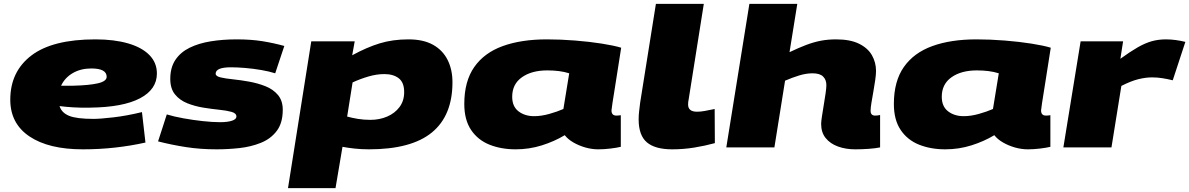

<svg xmlns="http://www.w3.org/2000/svg" viewBox="-20 -760 6132 990"><path d="M730 -25Q654 -8 573 1Q492 10 407 10Q231 10 132 -56.5Q33 -123 33 -246Q33 -391 142 -474Q251 -557 472 -557Q568 -557 639.5 -536.5Q711 -516 750 -476.5Q789 -437 789 -381Q789 -299 701.5 -253Q614 -207 445 -205Q396 -204 357 -206.5Q318 -209 287 -213Q298 -178 337 -162.5Q376 -147 462 -147Q497 -147 565.5 -155Q634 -163 712 -182ZM451 -407Q396 -407 355 -383Q314 -359 295 -318Q309 -318 324 -318Q339 -318 356 -318Q440 -320 485 -330.5Q530 -341 530 -364Q530 -407 451 -407Z M795 -31 840 -170Q876 -159 925.5 -150Q975 -141 1025.5 -135.5Q1076 -130 1115 -130Q1153 -130 1176 -137.5Q1199 -145 1199 -159Q1199 -176 1174.5 -183Q1150 -190 1111 -194Q1072 -198 1028.5 -205Q985 -212 946 -227.5Q907 -243 882.5 -273Q858 -303 858 -353Q858 -412 884.5 -451.5Q911 -491 958 -514Q1005 -537 1067 -547Q1129 -557 1200 -557Q1275 -557 1333.5 -547.5Q1392 -538 1446 -523L1399 -382Q1368 -392 1327 -399Q1286 -406 1245 -409.5Q1204 -413 1171 -413Q1092 -413 1092 -380Q1092 -367 1117 -361Q1142 -355 1181.5 -351Q1221 -347 1265 -339Q1309 -331 1348.5 -315.5Q1388 -300 1413 -270.5Q1438 -241 1438 -194Q1438 -126 1407 -85Q1376 -44 1325 -23.5Q1274 -3 1214.5 3.5Q1155 10 1097 10Q1013 10 939 -1.5Q865 -13 795 -31Z M1465 210 1585 -547H1809L1796 -475Q1871 -516 1938 -536.5Q2005 -557 2086 -557Q2163 -557 2213 -529Q2263 -501 2288 -451Q2313 -401 2313 -336Q2313 -164 2207 -77Q2101 10 1882 10Q1844 10 1807.5 6Q1771 2 1746 -3L1710 210ZM1890 -142Q1937 -142 1976.5 -159Q2016 -176 2040 -208Q2064 -240 2064 -285Q2064 -335 2036 -356.5Q2008 -378 1962 -378Q1922 -378 1879.5 -365.5Q1837 -353 1798 -335L1770 -159Q1795 -152 1825.5 -147Q1856 -142 1890 -142Z M3065 10Q3032 10 2998.5 0.5Q2965 -9 2936.5 -25.5Q2908 -42 2892 -63Q2839 -31 2774 -10.5Q2709 10 2639 10Q2564 10 2504 -14Q2444 -38 2409 -90Q2374 -142 2374 -224Q2374 -341 2425.5 -414.5Q2477 -488 2572.5 -522.5Q2668 -557 2800 -557Q2871 -557 2946 -551Q3021 -545 3084 -535Q3147 -525 3183 -514Q3165 -398 3154 -329.5Q3143 -261 3138 -228.5Q3133 -196 3133 -191Q3133 -164 3158 -164Q3169 -164 3181 -166V-3Q3161 2 3127.5 6Q3094 10 3065 10ZM2885 -198 2915 -382Q2890 -390 2861.5 -393.5Q2833 -397 2802 -397Q2721 -397 2671 -361.5Q2621 -326 2621 -261Q2621 -211 2653.5 -186Q2686 -161 2734 -161Q2771 -161 2812 -172.5Q2853 -184 2885 -198Z M3362 -740H3609L3531 -248Q3528 -235 3528 -221Q3528 -184 3574 -184Q3594 -184 3614.5 -188Q3635 -192 3665 -198L3666 -22Q3615 -8 3559.5 1Q3504 10 3446 10Q3358 10 3315.5 -26Q3273 -62 3273 -145Q3273 -165 3275.5 -187Q3278 -209 3281 -232Z M4469 -189Q4469 -164 4492 -164Q4505 -164 4518 -167V0Q4494 5 4458.5 7.5Q4423 10 4390 10Q4341 10 4301 -4.5Q4261 -19 4237.5 -48Q4214 -77 4214 -121Q4214 -132 4218 -159Q4222 -186 4227.5 -218.5Q4233 -251 4237 -279Q4241 -307 4241 -321Q4241 -349 4224 -365.5Q4207 -382 4170 -382Q4137 -382 4101 -371Q4065 -360 4028 -344L3973 0H3725L3844 -740H4091L4051 -491Q4099 -514 4137.5 -528.5Q4176 -543 4212.5 -550Q4249 -557 4291 -557Q4364 -557 4409.5 -534.5Q4455 -512 4476 -475Q4497 -438 4497 -394Q4497 -376 4493 -348Q4489 -320 4483.5 -289Q4478 -258 4473.5 -231Q4469 -204 4469 -189Z M5280 10Q5247 10 5213.5 0.5Q5180 -9 5151.5 -25.5Q5123 -42 5107 -63Q5054 -31 4989 -10.5Q4924 10 4854 10Q4779 10 4719 -14Q4659 -38 4624 -90Q4589 -142 4589 -224Q4589 -341 4640.5 -414.5Q4692 -488 4787.5 -522.5Q4883 -557 5015 -557Q5086 -557 5161 -551Q5236 -545 5299 -535Q5362 -525 5398 -514Q5380 -398 5369 -329.5Q5358 -261 5353 -228.5Q5348 -196 5348 -191Q5348 -164 5373 -164Q5384 -164 5396 -166V-3Q5376 2 5342.5 6Q5309 10 5280 10ZM5100 -198 5130 -382Q5105 -390 5076.5 -393.5Q5048 -397 5017 -397Q4936 -397 4886 -361.5Q4836 -326 4836 -261Q4836 -211 4868.5 -186Q4901 -161 4949 -161Q4986 -161 5027 -172.5Q5068 -184 5100 -198Z M5771 -547 5757 -457Q5808 -494 5846.5 -516Q5885 -538 5919 -547.5Q5953 -557 5992 -557Q6017 -557 6042.5 -553.5Q6068 -550 6092 -544L6027 -346Q5998 -353 5972.5 -357Q5947 -361 5920 -361Q5887 -361 5849 -351.5Q5811 -342 5762 -317L5711 0H5463L5552 -547Z"/></svg>

Font: Georama ExtraExtended ExtraBold
Style: Italic
Weight: 800
Width: 8
Italic angle: -9°
Designer: Jean-Baptiste Levee
Foundry: Production Type
Version: Version 1.000